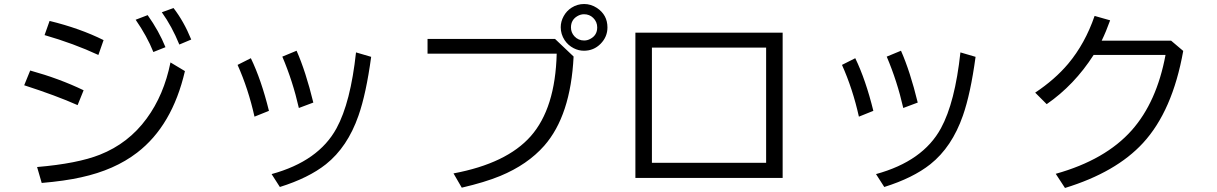

<svg xmlns="http://www.w3.org/2000/svg" viewBox="-20 -890 6040 953"><path d="M468.3 -617.2Q346.7 -673.8 201.2 -715.8L226.1 -786.1Q376.5 -749.5 494.1 -690.9ZM365.2 -368.2Q258.8 -415.5 100.1 -466.8L129.9 -540Q275.9 -499.5 395 -441.9ZM164.1 -61Q364.7 -78.1 475.6 -122.1Q617.7 -178.2 708 -301.8Q793.5 -418 826.2 -580.1L897.9 -537.1Q835 -266.1 660.6 -132.3Q548.3 -45.9 382.3 -9.8Q301.8 8.3 187 18.1ZM741.2 -631.8Q710 -710 653.3 -792L712.9 -814.9Q769 -735.8 801.3 -655.8ZM870.1 -668.9Q833.5 -758.8 783.2 -829.1L841.3 -850.1Q892.6 -783.7 929.2 -693.8Z M1243.2 -311Q1212.4 -449.2 1159.2 -567.9L1225.1 -601.1Q1276.9 -494.1 1314.9 -339.8ZM1463.4 -354Q1433.1 -487.3 1381.3 -608.9L1452.1 -638.2Q1497.6 -535.2 1535.2 -380.9ZM1328.1 -25.9Q1561.5 -89.8 1650.4 -253.4Q1720.2 -381.3 1747.1 -629.9L1822.3 -607.9Q1797.4 -424.3 1759.3 -315.9Q1705.1 -160.2 1597.7 -74.7Q1511.2 -6.3 1369.1 38.1Z M2102.1 -696.8H2734.9L2827.1 -609.4Q2812.5 -315.9 2681.2 -166.5Q2598.6 -72.8 2462.9 -16.6Q2385.7 15.1 2272 41.5L2231 -29.3Q2494.6 -78.6 2614.3 -213.9Q2736.3 -352.1 2743.2 -623.5H2102.1ZM2879.4 -870.1Q2913.1 -870.1 2942.9 -850.6Q2995.1 -815.9 2995.1 -753.9Q2995.1 -707 2960.9 -672.4Q2926.8 -638.2 2878.4 -638.2Q2851.6 -638.2 2827.1 -650.9Q2799.8 -665 2782.7 -690.4Q2763.2 -720.2 2763.2 -754.9Q2763.2 -783.2 2777.8 -809.8Q2792.5 -836.4 2817.4 -852.1Q2845.7 -870.1 2879.4 -870.1ZM2878.9 -819.3Q2861.3 -819.3 2845.2 -809.6Q2814 -791 2814 -753.9Q2814 -729 2830.6 -710.4Q2850.1 -689 2879.4 -689Q2895.5 -689 2909.7 -696.8Q2944.3 -714.8 2944.3 -753.9Q2944.3 -781.7 2924.3 -801.3Q2905.8 -819.3 2878.9 -819.3Z M3133.8 -728H3864.7V-6.8H3133.8ZM3215.8 -653.8V-82H3782.7V-653.8Z M4243.2 -311Q4212.4 -449.2 4159.2 -567.9L4225.1 -601.1Q4276.9 -494.1 4314.9 -339.8ZM4463.4 -354Q4433.1 -487.3 4381.3 -608.9L4452.1 -638.2Q4497.6 -535.2 4535.2 -380.9ZM4328.1 -25.9Q4561.5 -89.8 4650.4 -253.4Q4720.2 -381.3 4747.1 -629.9L4822.3 -607.9Q4797.4 -424.3 4759.3 -315.9Q4705.1 -160.2 4597.7 -74.7Q4511.2 -6.3 4369.1 38.1Z M5793 -688 5853 -637.2Q5799.8 -338.9 5653.3 -180.2Q5519.5 -34.7 5266.1 43L5220.2 -27.3Q5466.8 -96.2 5597.7 -243.7Q5721.7 -383.8 5765.1 -617.2H5408.2Q5312.5 -467.8 5175.3 -373L5118.2 -430.2Q5215.8 -495.1 5281.7 -573.2Q5365.7 -673.3 5413.1 -811L5490.2 -789.1Q5470.2 -733.4 5448.2 -688Z"/></svg>

Font: BIZ UDGothic
Style: Regular
Weight: 400
Monospace: yes
Designer: TypeBank Co., Ltd.
Foundry: Morisawa Inc.
Version: Version 1.05